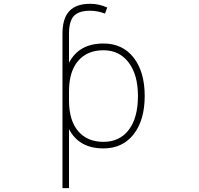

<svg xmlns="http://www.w3.org/2000/svg" viewBox="-20 -762 1040 1001"><path d="M699.2 -261.7Q699.2 -372.1 650.9 -436Q602.5 -500 519.5 -500Q434.6 -500 387.2 -444.3Q339.8 -388.7 339.8 -286.1V-237.3Q339.8 -134.8 387.2 -78.6Q434.6 -22.5 519.5 -22.5Q603.5 -22.5 651.4 -85Q699.2 -147.5 699.2 -261.7ZM305.7 218.8V-585.9Q305.7 -666 341.3 -704.1Q377 -742.2 450.2 -742.2Q496.1 -742.2 539.1 -722.7L527.3 -691.4Q487.3 -706.1 450.2 -706.1Q390.6 -706.1 365.2 -678.7Q339.8 -651.4 339.8 -585.9V-434.6Q391.6 -535.2 519.5 -535.2Q619.1 -535.2 676.8 -461.4Q734.4 -387.7 734.4 -261.7Q734.4 -135.7 676.8 -62Q619.1 11.7 519.5 11.7Q391.6 11.7 339.8 -88.9V218.8Z"/></svg>

Font: Gen Shin Gothic Monospace ExtraLight
Style: Regular
Weight: 200
Designer: [Source Han Sans]
Ryoko NISHIZUKA  (kana & ideographs); Paul D. Hunt (Latin, Greek & Cyrillic); Wenlong ZHANG  (bopomofo
Version: Version 1.002.20150607